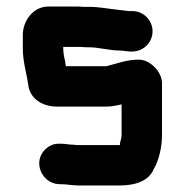

<svg xmlns="http://www.w3.org/2000/svg" viewBox="-20 -532 566 589"><path d="M386 -498H375C366 -499 358 -500 351 -501C349 -501 346 -501 342 -502C312 -505 284 -511 253 -511H234C227 -512 220 -512 213 -512H128C82 -512 50 -468 50 -425V-383C50 -342 62 -307 67 -269C73 -229 110 -205 155 -205H306C316 -205 326 -206 335 -208L345 -210C348 -211 351 -211 353 -212V-118C353 -110 350 -100 348 -93V-87H221C216 -87 211 -87 206 -88C193 -88 180 -91 169 -91H163C146 -92 132 -86 119 -74C79 -36 108 31 161 33H167C183 33 203 37 221 37H346C396 37 437 23 452 -14C467 -39 477 -80 477 -118V-277C477 -311 441 -349 406 -349C368 -349 339 -337 307 -329H182C181 -335 180 -340 180 -343C177 -355 174 -370 174 -383V-388H230C237 -387 244 -387 251 -387C284 -387 315 -377 347 -377C357 -377 370 -374 380 -374H386C420 -374 448 -402 448 -436C448 -470 420 -498 386 -498Z"/></svg>

Font: Electronic
Style: Thk
Weight: 900
Version: Version 1.011